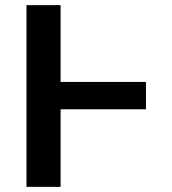

<svg xmlns="http://www.w3.org/2000/svg" viewBox="-20 -727 671 747"><path d="M547.9 -301.8H215.8V0H83V-707H215.8V-408.2H547.9Z"/></svg>

Font: Pretendard Std SemiBold
Style: Regular
Weight: 600
Designer: Base glyphs from Inter by Rasmus Andersson; Hangeul glyphs from Noto Sans CJK(Source Han Sans) by Jang Soo-young and Kan
Foundry: Kil Hyung-jin
Version: Version 1.309